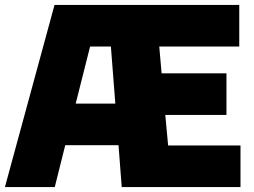

<svg xmlns="http://www.w3.org/2000/svg" viewBox="-21 -760 1030 780"><path d="M-1 0 200.5 -740H951V-571H626L635.5 -462H899V-293H650.5L662 -169H956V0H473.5L460.5 -170H244L201.5 0ZM345 -571 286.5 -339H447.5L429.5 -571Z"/></svg>

Font: Encode Sans SmCnd Black
Style: Regular
Weight: 900
Width: 4
Designer: Multiple Designers
Foundry: Impallari Type
Version: Version 3.002; ttfautohint (v1.8.3) -l 8 -r 50 -G 200 -x 14 